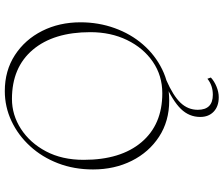

<svg xmlns="http://www.w3.org/2000/svg" viewBox="-84 -610 908 779"><g transform="rotate(-90 369.5 -221.0)"><path d="M350 12Q267 12 204 -29Q141 -70 106 -140Q71 -210 71 -297Q71 -374 96 -439Q121 -504 165.5 -552.5Q210 -601 267.5 -628Q325 -655 389 -655Q472 -655 535 -614Q598 -573 633 -503.5Q668 -434 668 -348Q668 -275 644.5 -209.5Q621 -144 578 -94.5Q535 -45 477 -16.5Q419 12 350 12ZM380 -16Q452 -16 508 -54.5Q564 -93 596 -159Q628 -225 628 -308Q628 -457 556.5 -541.5Q485 -626 357 -626Q292 -626 235.5 -589.5Q179 -553 144.5 -488Q110 -423 110 -335Q110 -185 181.5 -100.5Q253 -16 380 -16ZM364 213Q327 213 305.5 192.5Q284 172 284 138Q284 93 316.5 59.5Q349 26 425 -8L434 0Q370 28 341.5 58Q313 88 313 128Q313 189 374 189Q412 189 439 167L444 181Q429 195 407 204Q385 213 364 213Z"/></g></svg>

Font: Petrona Thin
Style: Regular
Weight: 100
Designer: Ringo R. Seeber
Foundry: Ringo R. Seeber
Version: Version 2.001; ttfautohint (v1.8.3)